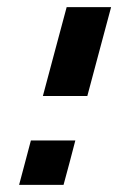

<svg xmlns="http://www.w3.org/2000/svg" viewBox="-20 -645 332 540"><path d="M33.7 -125H158.7Q164.6 -145.5 175.5 -187.3Q186.5 -229 191.9 -250H66.9Q61.5 -229 50.3 -187.3Q39.1 -145.5 33.7 -125ZM100.6 -375H225.6Q236.8 -416.5 259 -500Q281.2 -583.5 292.5 -625H167.5Q156.2 -583.5 134 -500Q111.8 -416.5 100.6 -375Z"/></svg>

Font: Faithful 32x
Style: Oblique
Weight: 400
Foundry: Faithful Resource Pack
Version: Version 1.0; January 27, 2023